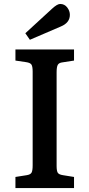

<svg xmlns="http://www.w3.org/2000/svg" viewBox="-20 -950 452 970"><path d="M58 0V-56L115 -65Q134 -68 139.5 -78Q145 -88 145 -115V-588Q145 -614 139 -623.5Q133 -633 112 -636L58 -644V-700H354V-644L296 -635Q278 -633 272 -622.5Q266 -612 266 -585V-112Q266 -86 272 -77Q278 -68 298 -65L354 -56V0ZM131 -749 108 -782 243 -906Q269 -930 284 -930Q306 -930 319.5 -912.5Q333 -895 333 -875Q333 -835 287 -816Z"/></svg>

Font: Literata Medium
Style: Regular
Weight: 500
Designer: Latin by Veronika Burian and Jose Scaglione. Greek by Irene Vlachou. Cyrillic by Vera Evstafieva.
Foundry: TypeTogether
Version: Version 3.103; ttfautohint (v1.8.4.7-5d5b);gftools[0.9.29]